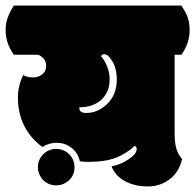

<svg xmlns="http://www.w3.org/2000/svg" viewBox="-55 -670 705 694"><path d="M321.8 -474.1Q314 -474.1 310.1 -466.8Q322.8 -453.1 332 -430.2Q341.3 -407.2 341.3 -383.3Q341.3 -358.9 333 -340.1Q324.7 -321.3 310.1 -308.3Q295.4 -295.4 275.4 -288.8Q255.4 -282.2 231.9 -282.2V-278.8Q231.9 -261.7 256.8 -261.7Q296.9 -261.7 330.1 -292Q367.2 -325.7 367.2 -383.3Q367.2 -419.9 352.1 -446.8Q336.4 -474.1 321.8 -474.1ZM147.9 -131.8Q162.1 -131.8 174.1 -126.7Q186 -121.6 195.1 -112.5Q204.1 -103.5 209.2 -91.6Q214.4 -79.6 214.4 -65.4Q214.4 -51.3 209.2 -39.3Q204.1 -27.3 194.8 -18.6Q185.5 -9.8 173.6 -4.9Q161.6 0 147.5 0Q133.8 0 121.8 -5.1Q109.9 -10.3 101.1 -19.3Q92.3 -28.3 87.2 -40.3Q82 -52.2 82 -65.9Q82 -79.6 87.2 -91.6Q92.3 -103.5 101.3 -112.5Q110.4 -121.6 122.3 -126.7Q134.3 -131.8 147.9 -131.8ZM267.1 -85Q256.3 -85 248.3 -85.4Q240.2 -85.9 233.9 -86.9Q226.6 -117.7 203.4 -135.7Q180.2 -153.8 150.4 -153.8Q120.6 -153.8 98.1 -138.7Q9.8 -204.6 9.8 -317.9Q9.8 -359.4 28.8 -398.9Q43 -390.1 64 -390.1Q82.5 -390.1 97.2 -400.9Q111.8 -411.6 111.8 -432.1Q111.8 -459.5 83 -472.2H-4.9Q-34.7 -513.7 -34.7 -560.1Q-34.7 -585 -27.6 -605Q-20.5 -625 -4.9 -649.9H600.6Q608.4 -638.2 614 -628.2Q619.6 -618.2 623.3 -607.7Q627 -597.2 628.7 -585.7Q630.4 -574.2 630.4 -560.1Q630.4 -513.7 600.6 -472.2H576.2V-188Q576.2 -153.8 582.3 -133.1Q588.4 -112.3 603 -95.2Q598.1 -72.3 586.9 -54Q575.7 -35.6 559.1 -22.7Q542.5 -9.8 522 -2.9Q501.5 3.9 478 3.9Q455.1 3.9 434.6 -1Q414.1 -5.9 397 -15.1Q379.9 -24.4 367.4 -37.8Q355 -51.3 348.1 -68.8Q380.9 -74.7 409.7 -94.2Q439 -113.3 439 -130.9Q439 -140.1 432.1 -143.1Q403.3 -115.2 364.5 -100.1Q325.7 -85 267.1 -85Z"/></svg>

Font: Modak sl
Style: Regular
Weight: 400
Designer: Sarang Kulkarni, Maithili Shingre, Noopur Datye
Foundry: Ek Type
Version: Version 1.036;PS Version 1.000;hotconv 1.0.79;makeotf.lib2.5